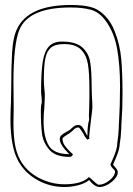

<svg xmlns="http://www.w3.org/2000/svg" viewBox="-20 -739 535 771"><path d="M453 -47Q453 -34 440.5 -20Q428 -6 411 3Q394 12 381 12Q360 12 338 -16Q321 -2 293.5 5Q266 12 238 12Q181 12 130.5 -16Q80 -44 53 -93Q22 -150 22 -261Q22 -286 24 -328L25 -382Q25 -466 28.5 -528Q32 -590 49 -624Q95 -719 265 -719Q338 -719 371 -700Q417 -672 439.5 -616Q462 -560 467 -501Q472 -442 472 -364Q472 -300 468 -249Q467 -240 467 -223Q465 -183 461 -163Q460 -144 453 -124.5Q446 -105 434 -78Q437 -74 445 -64.5Q453 -55 453 -47ZM457 -225Q457 -241 458 -250Q462 -314 462 -394Q462 -476 450.5 -542Q439 -608 404 -656Q378 -691 344.5 -700Q311 -709 263 -709Q96 -709 58 -620Q34 -562 34 -406L35 -307L34 -244Q34 -198 39.5 -162.5Q45 -127 61 -97Q86 -51 135.5 -25Q185 1 239 1Q308 1 337 -28Q341 -26 354 -13.5Q367 -1 375 3Q398 3 420 -15Q442 -33 442 -51L439 -57Q428 -66 424 -76V-80Q427 -87 434.5 -104Q442 -121 446.5 -136.5Q451 -152 451 -164V-166Q455 -186 457 -225ZM231 -183Q231 -167 240 -154.5Q249 -142 259.5 -132Q270 -122 273 -119Q270 -113 267 -111Q264 -109 258 -109Q203 -109 178 -138Q153 -167 148.5 -203Q144 -239 144 -297Q144 -317 148 -327L147 -348Q145 -364 145 -373Q145 -448 151.5 -490Q158 -532 176 -552Q194 -572 229 -572Q284 -572 310 -549Q336 -526 342 -490.5Q348 -455 348 -393L349 -353Q351 -327 351 -307Q351 -300 345 -254Q338 -196 338 -188L339 -182Q333 -180 331 -178Q321 -188 315 -202Q303 -221 297 -227H290L281 -223Q265 -207 249.5 -198Q234 -189 231 -183ZM338 -258 337 -275Q337 -288 338 -297L339 -348V-383Q339 -446 333 -482Q327 -518 305 -540Q283 -562 237 -562Q202 -562 185 -548Q168 -534 162 -504Q156 -474 156 -418Q156 -403 158 -383Q160 -367 160 -359Q160 -341 158 -307Q155 -280 155 -252Q155 -190 175.5 -155Q196 -120 258 -120Q220 -158 220 -180Q220 -190 226.5 -196Q233 -202 243.5 -207.5Q254 -213 261 -218Q265 -221 270.5 -226.5Q276 -232 281.5 -234.5Q287 -237 294 -237Q304 -237 310 -229.5Q316 -222 322 -209.5Q328 -197 331 -193Q331 -237 338 -258Z"/></svg>

Font: Londrina Outline
Style: Regular
Weight: 400
Designer: Marcelo Magalhaes
Foundry: Marcelo Magalhães
Version: Version 1.002